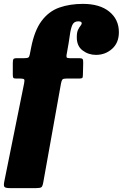

<svg xmlns="http://www.w3.org/2000/svg" viewBox="-46 -820 633 990"><path d="M-24 116.5 78 -388.5Q81.5 -405.5 78.8 -410.2Q76 -415 58.5 -415H37Q25 -415 22.5 -419Q20 -423 20 -435.5V-494Q20 -510 23 -515Q26 -520 42 -520H78Q95.5 -520 100.5 -523.8Q105.5 -527.5 107.5 -539L114 -572Q131.5 -663 168.8 -712.5Q206 -762 260 -781Q314 -800 381.5 -800Q468.5 -800 517.8 -759.8Q567 -719.5 567 -654Q567 -599.5 532 -568.2Q497 -537 449 -537Q410 -537 379.5 -560.2Q349 -583.5 350 -630Q350 -653 356.2 -666Q362.5 -679 368.8 -686.5Q375 -694 375.5 -700Q375.5 -710 357.5 -710Q335.5 -710 327 -691.2Q318.5 -672.5 313.8 -636.8Q309 -601 299.5 -550L298 -542Q295.5 -529.5 297.5 -524.8Q299.5 -520 313.5 -520H363Q376.5 -520 380 -515.2Q383.5 -510.5 383 -494L381.5 -434Q381.5 -420.5 377.8 -417.8Q374 -415 362 -415H296.5Q280 -415 275.8 -410Q271.5 -405 268.5 -389.5L177 121Q173.5 140.5 167.5 145.2Q161.5 150 139 150H6.5Q-19 150 -23.5 143Q-28 136 -24 116.5Z"/></svg>

Font: Besley* Narrow Fatface
Style: Italic
Weight: 900
Width: 4
Italic angle: -13°
Designer: Owen Earl
Foundry: indestructible type*
Version: Version 3.000; ttfautohint (v1.8.3)